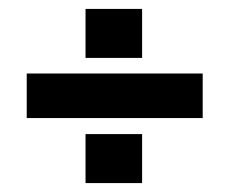

<svg xmlns="http://www.w3.org/2000/svg" viewBox="-20 -561 515 431"><path d="M40 -296V-396H435V-296ZM172 -150V-260H299V-150ZM172 -431V-541H299V-431Z"/></svg>

Font: Foldit SemiBold
Style: Regular
Weight: 600
Version: Version 1.003